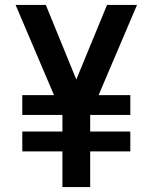

<svg xmlns="http://www.w3.org/2000/svg" viewBox="-20 -755 616 775"><path d="M232 0H344V-144H506V-224H344V-290V-291H506V-371H378L533 -735H412L288 -434L165 -735H43L198 -371H70V-291H232V-290V-224H70V-144H232Z"/></svg>

Font: Iosevka Sparkle Semibold
Style: Regular
Weight: 600
Designer: Belleve Invis
Foundry: Belleve Invis
Version: Version 4.5.0; ttfautohint (v1.8.3)